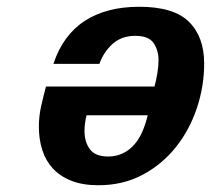

<svg xmlns="http://www.w3.org/2000/svg" viewBox="-20 -534 624 568"><path d="M95 -158Q95 -190 101.5 -219Q108 -248 116 -278H437Q442 -296 445.5 -317Q449 -338 449 -356Q449 -385 434.5 -406.5Q420 -428 380 -428Q340 -428 313.5 -404.5Q287 -381 274 -345H138Q166 -430 230.5 -472Q295 -514 392 -514Q494 -514 539 -469.5Q584 -425 584 -346Q584 -279 562.5 -214.5Q541 -150 500.5 -99Q460 -48 402 -17Q344 14 271 14Q224 14 190.5 0.5Q157 -13 136 -36Q115 -59 105 -90.5Q95 -122 95 -158ZM230 -147Q230 -114 246 -92.5Q262 -71 300 -71Q324 -71 343.5 -80.5Q363 -90 377.5 -106.5Q392 -123 401.5 -145.5Q411 -168 417 -193H236Q230 -168 230 -147Z"/></svg>

Font: Perun
Style: Bold Italic
Weight: 700
Italic angle: -12°
Foundry: Copyright (c) Stefan Peev, Context Ltd, 2016
Version: Version 1.027